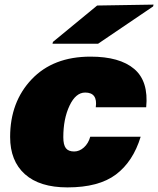

<svg xmlns="http://www.w3.org/2000/svg" viewBox="-20 -800 687 834"><path d="M373 -554Q500 -554 563 -500.5Q626 -447 615 -334H396Q405 -398 350 -398Q309 -398 282 -341Q255 -284 255 -204Q255 -171 266 -156.5Q277 -142 302 -142Q325 -142 344.5 -159.5Q364 -177 372 -206H591Q558 -98 483.5 -42Q409 14 273 14Q152 14 88 -43.5Q24 -101 24 -205Q24 -357 117.5 -455.5Q211 -554 373 -554ZM208 -610 210 -618 402 -776 647 -780 645 -772 406 -610Z"/></svg>

Font: Nacelle Black
Style: Italic
Weight: 900
Italic angle: -12°
Designer: Sora Sagano
Foundry: Sora Sagano
Version: Version 1.000;FEAKit 1.0